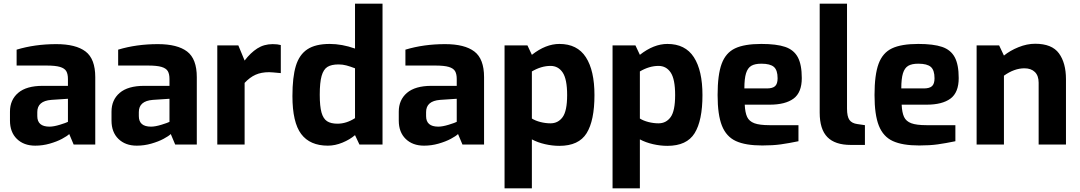

<svg xmlns="http://www.w3.org/2000/svg" viewBox="-20 -783 5848 1040"><path d="M34 -130V-178Q34 -242 78.5 -280Q123 -318 211 -318H348V-355Q348 -382 339 -397.5Q330 -413 305 -420.5Q280 -428 231 -428H70V-514Q169 -544 285 -544Q391 -544 443.5 -504Q496 -464 496 -365V0H379L355 -57Q344 -46 316 -31Q288 -16 249.5 -5Q211 6 171 6Q109 6 71.5 -30.5Q34 -67 34 -130ZM348 -123V-248L258 -242Q182 -236 182 -176V-154Q182 -97 248 -97Q271 -97 305 -107.5Q339 -118 348 -123Z M584 -130V-178Q584 -242 628.5 -280Q673 -318 761 -318H898V-355Q898 -382 889 -397.5Q880 -413 855 -420.5Q830 -428 781 -428H620V-514Q719 -544 835 -544Q941 -544 993.5 -504Q1046 -464 1046 -365V0H929L905 -57Q894 -46 866 -31Q838 -16 799.5 -5Q761 6 721 6Q659 6 621.5 -30.5Q584 -67 584 -130ZM898 -123V-248L808 -242Q732 -236 732 -176V-154Q732 -97 798 -97Q821 -97 855 -107.5Q889 -118 898 -123Z M1157 -537H1271L1305 -455Q1337 -497 1373.5 -520.5Q1410 -544 1457 -544Q1483 -544 1501 -539V-387Q1449 -392 1438 -392Q1395 -392 1364 -378Q1333 -364 1305 -334V0H1157Z M1564 -263Q1564 -365 1582.5 -426Q1601 -487 1645 -516Q1689 -545 1766 -545Q1832 -545 1903 -520V-763H2052V0H1927L1903 -51Q1875 -27 1835 -10.5Q1795 6 1756 6Q1659 6 1611.5 -57Q1564 -120 1564 -263ZM1903 -143V-413Q1877 -423 1856.5 -428.5Q1836 -434 1814 -434Q1775 -434 1753.5 -420.5Q1732 -407 1722 -371.5Q1712 -336 1712 -270Q1712 -207 1721.5 -173.5Q1731 -140 1751.5 -126.5Q1772 -113 1808 -113Q1856 -113 1903 -143Z M2140 -130V-178Q2140 -242 2184.5 -280Q2229 -318 2317 -318H2454V-355Q2454 -382 2445 -397.5Q2436 -413 2411 -420.5Q2386 -428 2337 -428H2176V-514Q2275 -544 2391 -544Q2497 -544 2549.5 -504Q2602 -464 2602 -365V0H2485L2461 -57Q2450 -46 2422 -31Q2394 -16 2355.5 -5Q2317 6 2277 6Q2215 6 2177.5 -30.5Q2140 -67 2140 -130ZM2454 -123V-248L2364 -242Q2288 -236 2288 -176V-154Q2288 -97 2354 -97Q2377 -97 2411 -107.5Q2445 -118 2454 -123Z M2713 -537H2837L2861 -486Q2936 -545 3010 -545Q3107 -545 3153.5 -473Q3200 -401 3200 -268Q3200 -130 3157.5 -61.5Q3115 7 3010 7Q2972 7 2932.5 -2Q2893 -11 2861 -28V237H2713ZM3052 -268Q3052 -354 3028 -390Q3004 -426 2962 -426Q2912 -426 2861 -396V-141Q2880 -129 2907.5 -122Q2935 -115 2962 -115Q3003 -115 3027.5 -148.5Q3052 -182 3052 -268Z M3298 -537H3422L3446 -486Q3521 -545 3595 -545Q3692 -545 3738.5 -473Q3785 -401 3785 -268Q3785 -130 3742.5 -61.5Q3700 7 3595 7Q3557 7 3517.5 -2Q3478 -11 3446 -28V237H3298ZM3637 -268Q3637 -354 3613 -390Q3589 -426 3547 -426Q3497 -426 3446 -396V-141Q3465 -129 3492.5 -122Q3520 -115 3547 -115Q3588 -115 3612.5 -148.5Q3637 -182 3637 -268Z M3867 -268Q3867 -378 3889 -437.5Q3911 -497 3961.5 -521Q4012 -545 4104 -545Q4186 -545 4233 -529Q4280 -513 4301.5 -473Q4323 -433 4323 -360Q4323 -282 4278.5 -249Q4234 -216 4149 -216H4014Q4016 -173 4027 -149.5Q4038 -126 4066 -115.5Q4094 -105 4148 -105H4305V-18Q4252 -7 4209 -1Q4166 5 4109 5Q4018 5 3966 -19Q3914 -43 3890.5 -102Q3867 -161 3867 -268ZM4134 -304Q4165 -304 4178.5 -316.5Q4192 -329 4192 -359Q4192 -403 4172 -420.5Q4152 -438 4104 -438Q4069 -438 4049.5 -426.5Q4030 -415 4021 -386Q4012 -357 4012 -304Z M4420 -173V-763H4568V-195Q4568 -152 4581 -133.5Q4594 -115 4624 -111L4665 -105V2H4588Q4503 2 4461.5 -40.5Q4420 -83 4420 -173Z M4717 -268Q4717 -378 4739 -437.5Q4761 -497 4811.5 -521Q4862 -545 4954 -545Q5036 -545 5083 -529Q5130 -513 5151.5 -473Q5173 -433 5173 -360Q5173 -282 5128.5 -249Q5084 -216 4999 -216H4864Q4866 -173 4877 -149.5Q4888 -126 4916 -115.5Q4944 -105 4998 -105H5155V-18Q5102 -7 5059 -1Q5016 5 4959 5Q4868 5 4816 -19Q4764 -43 4740.5 -102Q4717 -161 4717 -268ZM4984 -304Q5015 -304 5028.5 -316.5Q5042 -329 5042 -359Q5042 -403 5022 -420.5Q5002 -438 4954 -438Q4919 -438 4899.5 -426.5Q4880 -415 4871 -386Q4862 -357 4862 -304Z M5270 -537H5392L5418 -482Q5451 -509 5497 -527.5Q5543 -546 5587 -546Q5678 -546 5716 -494Q5754 -442 5754 -354V0H5606V-335Q5606 -373 5585.5 -393Q5565 -413 5529 -413Q5474 -413 5418 -373V0H5270Z"/></svg>

Font: Exo
Style: Bold
Weight: 700
Designer: Natanael Gama
Foundry: Natanael Gama
Version: Version 1.500; ttfautohint (v1.6)